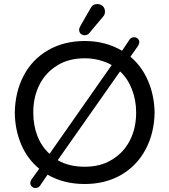

<svg xmlns="http://www.w3.org/2000/svg" viewBox="-20 -894 833 944"><path d="M369.1 -748Q369.1 -755.9 376 -767.6L425.8 -854.5Q435.5 -874 459 -874Q474.6 -874 485.4 -863.8Q496.1 -853.5 496.1 -836.9Q496.1 -821.3 486.3 -811.5L418.9 -731.4Q410.2 -720.7 396.5 -720.7Q384.8 -720.7 377 -728Q369.1 -735.4 369.1 -748ZM128.9 5.9Q128.9 -2 134.8 -11.7L172.9 -64.5Q115.2 -111.3 84.5 -183.1Q53.7 -254.9 52.7 -340.8Q54.7 -443.4 96.7 -522.5Q138.7 -602.5 216.8 -647.5Q294.9 -692.4 396.5 -692.4Q499 -692.4 580.1 -644.5L618.2 -701.2Q627 -710.9 639.6 -710.9Q650.4 -710.9 657.7 -703.6Q665 -696.3 665 -686.5Q665 -679.7 659.2 -668.9L621.1 -615.2Q676.8 -568.4 707.5 -497.6Q738.3 -426.8 740.2 -340.8Q738.3 -239.3 696.3 -160.2Q653.3 -79.1 575.7 -34.2Q498 10.7 396.5 10.7Q293 10.7 213.9 -35.2L175.8 20.5Q167 30.3 154.3 30.3Q143.6 30.3 136.2 22.9Q128.9 15.6 128.9 5.9ZM396.5 -607.4Q317.4 -607.4 261.7 -572.3Q205.1 -538.1 174.3 -478Q143.6 -418 143.6 -340.8Q143.6 -277.3 164.1 -225.1Q184.6 -172.9 223.6 -137.7L529.3 -574.2Q468.8 -607.4 396.5 -607.4ZM531.2 -109.4Q587.9 -143.6 618.7 -203.6Q649.4 -263.7 649.4 -340.8Q649.4 -402.3 628.4 -455.6Q607.4 -508.8 570.3 -543L263.7 -106.4Q319.3 -74.2 396.5 -74.2Q475.6 -74.2 531.2 -109.4Z"/></svg>

Font: YuPearl-Regular
Style: Regular
Weight: 400
Designer: Max Yao
Foundry: Max-Everyday
Version: Version 1.011; ttfautohint (v1.8.3)